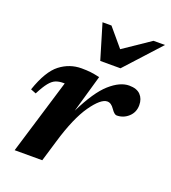

<svg xmlns="http://www.w3.org/2000/svg" viewBox="-125 -763 762 856"><g transform="rotate(20 256.0 -335.0)"><path d="M150 -356H142.5Q123 -356 107.8 -350Q92.5 -344 77.5 -325.5Q62.5 -307 43.5 -270L18 -280Q50.5 -375 96 -410Q141.5 -445 198 -445Q222.5 -445 241.5 -442.8Q260.5 -440.5 284.5 -435L233.5 -257Q284.5 -360.5 332.5 -403Q380.5 -445.5 424 -445.5Q460 -445.5 477.8 -427Q495.5 -408.5 495.5 -378.5Q495.5 -344.5 471.8 -322.8Q448 -301 416 -301Q405 -301 390 -323Q375 -345.5 356.5 -345.5Q326 -345.5 282.5 -283.5Q239 -221.5 203 -100L173 0H42ZM511.5 -670 360.5 -504.5H264.5L215 -670H257.5L330 -584L457 -670Z"/></g></svg>

Font: Newsreader 16pt
Style: Bold Italic
Weight: 700
Italic angle: -17°
Designer: Hugues Gentile
Foundry: Production Type
Version: Version 1.003; ttfautohint (v1.8.3)